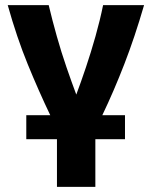

<svg xmlns="http://www.w3.org/2000/svg" viewBox="-20 -540 589 745"><path d="M201 185V0H82V-93H175Q130 -187 87.5 -291Q45 -395 10 -520H169Q183 -461 200.5 -399Q218 -337 238 -279Q258 -221 276 -173Q294 -221 313.5 -279Q333 -337 350.5 -399Q368 -461 380 -520H539Q503 -396 462.5 -291.5Q422 -187 377 -93H465V0H350V185Z"/></svg>

Font: Ubuntu Sans ExtraBold
Style: Regular
Weight: 800
Designer: Dalton Maag Ltd
Foundry: Dalton Maag Ltd
Version: Version 1.006; ttfautohint (v1.8.4.7-5d5b)